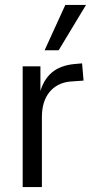

<svg xmlns="http://www.w3.org/2000/svg" viewBox="-20 -759 377 779"><path d="M72 0V-490H144V-383H142Q156 -435 189.5 -464Q223 -493 280 -499L313 -502L319 -432L263 -428Q210 -422 180 -384.5Q150 -347 150 -284V0ZM161 -555 245 -739H329L218 -555Z"/></svg>

Font: Nunito Sans 10pt Condensed
Style: Regular
Weight: 400
Width: 3
Designer: Vernon Adams
Foundry: Vernon Adams
Version: Version 3.101;gftools[0.9.27]